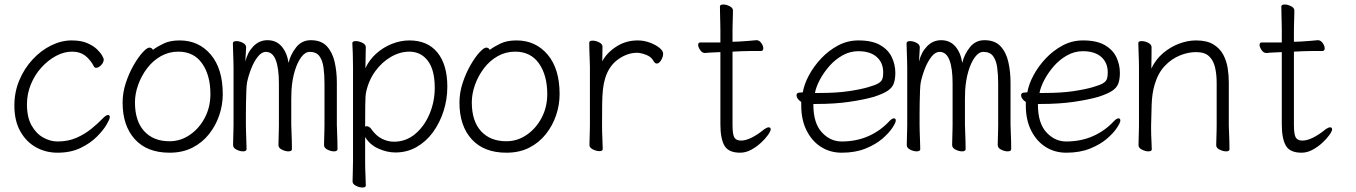

<svg xmlns="http://www.w3.org/2000/svg" viewBox="-20 -664 6040 855"><path d="M469 -142Q469 -134 454.5 -109Q440 -84 411 -55Q382 -26 338.5 -5Q295 16 236 16Q184 16 140.5 -8Q97 -32 70.5 -79Q44 -126 44 -194Q44 -254 66 -306.5Q88 -359 125 -399Q162 -439 207.5 -461.5Q253 -484 299 -484Q341 -484 368.5 -472Q396 -460 412 -444.5Q428 -429 435 -416Q442 -403 442 -400Q442 -386 430.5 -374Q419 -362 408 -362Q402 -362 399 -367Q382 -399 359 -416.5Q336 -434 301 -434Q265 -434 229.5 -415Q194 -396 164.5 -363.5Q135 -331 117.5 -288.5Q100 -246 100 -199Q100 -142 120.5 -105.5Q141 -69 172.5 -51.5Q204 -34 236 -34Q284 -34 321 -50.5Q358 -67 387.5 -91Q417 -115 440 -139Q453 -152 461 -152Q469 -152 469 -142Z M661 -442Q681 -457 709.5 -470.5Q738 -484 780 -484Q865 -484 918.5 -421Q972 -358 972 -245Q972 -197 956.5 -151Q941 -105 911 -67Q881 -29 837 -6.5Q793 16 735 16Q635 16 580.5 -44Q526 -104 526 -207Q526 -252 540.5 -295.5Q555 -339 575.5 -374.5Q596 -410 615.5 -431Q635 -452 645 -452Q656 -452 661 -442ZM735 -35Q784 -35 825.5 -63.5Q867 -92 892 -139.5Q917 -187 917 -245Q917 -329 880 -381.5Q843 -434 774 -434Q732 -434 696.5 -414Q661 -394 635.5 -360.5Q610 -327 595.5 -287Q581 -247 581 -208Q581 -125 622 -80Q663 -35 735 -35Z M1425 -293Q1425 -332 1420.5 -364Q1416 -396 1402 -414.5Q1388 -433 1359 -433Q1339 -433 1321.5 -409.5Q1304 -386 1292.5 -347.5Q1281 -309 1278 -262Q1277 -249 1277 -223.5Q1277 -198 1277 -172V-108Q1277 -102 1278 -80.5Q1279 -59 1279.5 -35.5Q1280 -12 1280 0Q1280 10 1264 10Q1251 10 1235.5 2.5Q1220 -5 1220 -18Q1220 -26 1220.5 -43Q1221 -60 1221.5 -78.5Q1222 -97 1222 -108V-293Q1222 -360 1208 -396.5Q1194 -433 1164 -433Q1145 -433 1128 -411.5Q1111 -390 1098.5 -358Q1086 -326 1080 -296Q1078 -285 1077 -260.5Q1076 -236 1075.5 -207.5Q1075 -179 1075 -155V-108Q1075 -102 1075.5 -80.5Q1076 -59 1077 -35.5Q1078 -12 1078 0Q1078 10 1062 10Q1049 10 1033.5 2.5Q1018 -5 1018 -18Q1018 -26 1018.5 -45Q1019 -64 1019.5 -82.5Q1020 -101 1020 -108V-359Q1020 -369 1019.5 -391Q1019 -413 1018 -436.5Q1017 -460 1017 -471Q1017 -481 1033 -481Q1046 -481 1061 -473.5Q1076 -466 1076 -453Q1076 -441 1074.5 -425Q1073 -409 1073 -390Q1081 -429 1107.5 -457Q1134 -485 1171 -485Q1210 -485 1234 -457.5Q1258 -430 1265 -384Q1274 -422 1299 -453.5Q1324 -485 1364 -485Q1411 -485 1436 -457.5Q1461 -430 1470.5 -387Q1480 -344 1480 -297V-108Q1480 -102 1481 -80.5Q1482 -59 1482.5 -35.5Q1483 -12 1483 0Q1483 10 1467 10Q1454 10 1438.5 2.5Q1423 -5 1423 -18Q1423 -26 1423.5 -43Q1424 -60 1424.5 -78.5Q1425 -97 1425 -108Z M1552 -368Q1552 -399 1551 -427Q1550 -455 1549 -472Q1549 -481 1564 -481Q1578 -481 1593.5 -473.5Q1609 -466 1609 -454Q1609 -448 1608.5 -433Q1608 -418 1608 -401Q1608 -384 1607.5 -372Q1607 -360 1607 -360Q1624 -397 1655 -425Q1686 -453 1725 -468.5Q1764 -484 1803 -484Q1884 -484 1928 -430Q1972 -376 1972 -278Q1972 -221 1955 -168.5Q1938 -116 1907.5 -74.5Q1877 -33 1834.5 -9Q1792 15 1741 15Q1703 15 1664.5 -2.5Q1626 -20 1606 -54V56Q1606 87 1607.5 116Q1609 145 1609 162Q1609 171 1594 171Q1581 171 1565.5 163.5Q1550 156 1550 144Q1550 132 1551 106.5Q1552 81 1552 55ZM1606 -100Q1610 -102 1613 -102Q1618 -102 1624 -98.5Q1630 -95 1635 -87Q1655 -59 1681 -46Q1707 -33 1734 -33Q1788 -33 1829 -67.5Q1870 -102 1893 -157Q1916 -212 1916 -273Q1916 -353 1885 -393.5Q1854 -434 1803 -434Q1761 -434 1720.5 -410.5Q1680 -387 1650.5 -346Q1621 -305 1610 -252Q1607 -239 1606.5 -195Q1606 -151 1606 -100Z M2161 -442Q2181 -457 2209.5 -470.5Q2238 -484 2280 -484Q2365 -484 2418.5 -421Q2472 -358 2472 -245Q2472 -197 2456.5 -151Q2441 -105 2411 -67Q2381 -29 2337 -6.5Q2293 16 2235 16Q2135 16 2080.5 -44Q2026 -104 2026 -207Q2026 -252 2040.5 -295.5Q2055 -339 2075.5 -374.5Q2096 -410 2115.5 -431Q2135 -452 2145 -452Q2156 -452 2161 -442ZM2235 -35Q2284 -35 2325.5 -63.5Q2367 -92 2392 -139.5Q2417 -187 2417 -245Q2417 -329 2380 -381.5Q2343 -434 2274 -434Q2232 -434 2196.5 -414Q2161 -394 2135.5 -360.5Q2110 -327 2095.5 -287Q2081 -247 2081 -208Q2081 -125 2122 -80Q2163 -35 2235 -35Z M2607 -367Q2607 -377 2606 -398Q2605 -419 2604.5 -441Q2604 -463 2604 -474Q2604 -483 2619 -483Q2633 -483 2648 -475.5Q2663 -468 2663 -456Q2663 -444 2662.5 -426.5Q2662 -409 2662 -391Q2682 -429 2724.5 -456.5Q2767 -484 2820 -484Q2847 -484 2873 -474.5Q2899 -465 2916 -451.5Q2933 -438 2933 -425Q2933 -411 2924 -396Q2915 -381 2905 -381Q2897 -381 2891 -391Q2881 -411 2857 -420Q2833 -429 2817 -429Q2774 -429 2733 -400Q2692 -371 2675 -316Q2668 -293 2665 -266Q2662 -239 2661.5 -201Q2661 -163 2661 -106Q2661 -75 2662.5 -46Q2664 -17 2664 0Q2664 9 2649 9Q2636 9 2620.5 1.5Q2605 -6 2605 -18Q2605 -26 2605.5 -44.5Q2606 -63 2606.5 -81Q2607 -99 2607 -106Z M3384 -89Q3396 -97 3403 -97Q3412 -97 3412 -88Q3412 -80 3400 -63Q3388 -46 3368.5 -28Q3349 -10 3325 3Q3301 16 3276 16Q3224 16 3206 -15.5Q3188 -47 3188 -110V-432Q3177 -431 3157 -430.5Q3137 -430 3120 -428H3119Q3107 -428 3098 -441Q3089 -454 3089 -464Q3089 -475 3099 -475H3188V-528Q3188 -538 3187.5 -559Q3187 -580 3186.5 -602Q3186 -624 3186 -635Q3186 -644 3201 -644Q3214 -644 3229 -636.5Q3244 -629 3244 -617Q3244 -609 3243.5 -592.5Q3243 -576 3242.5 -558Q3242 -540 3242 -528V-478L3272 -479Q3290 -480 3314 -482Q3338 -484 3348 -485H3349Q3361 -485 3370 -472.5Q3379 -460 3379 -449Q3379 -437 3369 -437Q3359 -437 3331 -437Q3303 -437 3283 -436L3242 -434V-108Q3242 -66 3250 -52Q3258 -38 3280 -38Q3301 -38 3327 -51Q3353 -64 3379 -85Z M3602 -201V-198Q3602 -116 3639.5 -75Q3677 -34 3728 -34Q3793 -34 3846.5 -57.5Q3900 -81 3940 -124Q3952 -137 3961 -137Q3969 -137 3969 -127Q3969 -118 3954 -95Q3939 -72 3909.5 -46.5Q3880 -21 3834.5 -2.5Q3789 16 3728 16Q3677 16 3636.5 -9.5Q3596 -35 3572 -82.5Q3548 -130 3548 -195V-210Q3527 -224 3527 -240Q3527 -252 3544 -252Q3546 -252 3550.5 -252.5Q3555 -253 3555 -253Q3561 -289 3582.5 -329Q3604 -369 3637 -404Q3670 -439 3712 -461.5Q3754 -484 3803 -484Q3864 -484 3900 -463Q3936 -442 3951.5 -409Q3967 -376 3967 -340Q3967 -311 3960 -292Q3953 -273 3932.5 -259.5Q3912 -246 3872 -233Q3827 -220 3762 -210.5Q3697 -201 3614 -201ZM3630 -250Q3706 -250 3759.5 -258Q3813 -266 3847 -276Q3878 -285 3891.5 -293Q3905 -301 3909 -312Q3913 -323 3913 -341Q3913 -385 3884 -410.5Q3855 -436 3802 -436Q3765 -436 3732 -417.5Q3699 -399 3673.5 -370Q3648 -341 3631 -309Q3614 -277 3609 -250Z M4425 -293Q4425 -332 4420.5 -364Q4416 -396 4402 -414.5Q4388 -433 4359 -433Q4339 -433 4321.5 -409.5Q4304 -386 4292.5 -347.5Q4281 -309 4278 -262Q4277 -249 4277 -223.5Q4277 -198 4277 -172V-108Q4277 -102 4278 -80.5Q4279 -59 4279.5 -35.5Q4280 -12 4280 0Q4280 10 4264 10Q4251 10 4235.5 2.5Q4220 -5 4220 -18Q4220 -26 4220.5 -43Q4221 -60 4221.5 -78.5Q4222 -97 4222 -108V-293Q4222 -360 4208 -396.5Q4194 -433 4164 -433Q4145 -433 4128 -411.5Q4111 -390 4098.5 -358Q4086 -326 4080 -296Q4078 -285 4077 -260.5Q4076 -236 4075.5 -207.5Q4075 -179 4075 -155V-108Q4075 -102 4075.5 -80.5Q4076 -59 4077 -35.5Q4078 -12 4078 0Q4078 10 4062 10Q4049 10 4033.5 2.5Q4018 -5 4018 -18Q4018 -26 4018.5 -45Q4019 -64 4019.5 -82.5Q4020 -101 4020 -108V-359Q4020 -369 4019.5 -391Q4019 -413 4018 -436.5Q4017 -460 4017 -471Q4017 -481 4033 -481Q4046 -481 4061 -473.5Q4076 -466 4076 -453Q4076 -441 4074.5 -425Q4073 -409 4073 -390Q4081 -429 4107.5 -457Q4134 -485 4171 -485Q4210 -485 4234 -457.5Q4258 -430 4265 -384Q4274 -422 4299 -453.5Q4324 -485 4364 -485Q4411 -485 4436 -457.5Q4461 -430 4470.5 -387Q4480 -344 4480 -297V-108Q4480 -102 4481 -80.5Q4482 -59 4482.5 -35.5Q4483 -12 4483 0Q4483 10 4467 10Q4454 10 4438.5 2.5Q4423 -5 4423 -18Q4423 -26 4423.5 -43Q4424 -60 4424.5 -78.5Q4425 -97 4425 -108Z M4602 -201V-198Q4602 -116 4639.5 -75Q4677 -34 4728 -34Q4793 -34 4846.5 -57.5Q4900 -81 4940 -124Q4952 -137 4961 -137Q4969 -137 4969 -127Q4969 -118 4954 -95Q4939 -72 4909.5 -46.5Q4880 -21 4834.5 -2.5Q4789 16 4728 16Q4677 16 4636.5 -9.5Q4596 -35 4572 -82.5Q4548 -130 4548 -195V-210Q4527 -224 4527 -240Q4527 -252 4544 -252Q4546 -252 4550.5 -252.5Q4555 -253 4555 -253Q4561 -289 4582.5 -329Q4604 -369 4637 -404Q4670 -439 4712 -461.5Q4754 -484 4803 -484Q4864 -484 4900 -463Q4936 -442 4951.5 -409Q4967 -376 4967 -340Q4967 -311 4960 -292Q4953 -273 4932.5 -259.5Q4912 -246 4872 -233Q4827 -220 4762 -210.5Q4697 -201 4614 -201ZM4630 -250Q4706 -250 4759.5 -258Q4813 -266 4847 -276Q4878 -285 4891.5 -293Q4905 -301 4909 -312Q4913 -323 4913 -341Q4913 -385 4884 -410.5Q4855 -436 4802 -436Q4765 -436 4732 -417.5Q4699 -399 4673.5 -370Q4648 -341 4631 -309Q4614 -277 4609 -250Z M5398 -294Q5398 -334 5390.5 -365Q5383 -396 5363.5 -414Q5344 -432 5306 -432Q5271 -432 5234 -417Q5197 -402 5167 -370.5Q5137 -339 5122 -288Q5110 -248 5108.5 -198.5Q5107 -149 5106 -105V-91Q5106 -63 5107.5 -38.5Q5109 -14 5109 1Q5109 10 5094 10Q5081 10 5065.5 2.5Q5050 -5 5050 -17Q5050 -25 5050.5 -43.5Q5051 -62 5051.5 -80Q5052 -98 5052 -105V-365Q5052 -375 5051.5 -396Q5051 -417 5050 -439Q5049 -461 5049 -472Q5049 -481 5064 -481Q5078 -481 5093 -473.5Q5108 -466 5108 -454Q5108 -446 5108 -428.5Q5108 -411 5107.5 -392Q5107 -373 5107 -359Q5127 -400 5159.5 -427.5Q5192 -455 5230.5 -469.5Q5269 -484 5306 -484Q5354 -484 5383 -466.5Q5412 -449 5427 -421Q5442 -393 5447 -360.5Q5452 -328 5452 -298V-105Q5452 -99 5453 -78Q5454 -57 5454.5 -34Q5455 -11 5455 1Q5455 10 5440 10Q5427 10 5411.5 2.5Q5396 -5 5396 -17Q5396 -25 5396.5 -41.5Q5397 -58 5397.5 -76Q5398 -94 5398 -105Z M5884 -89Q5896 -97 5903 -97Q5912 -97 5912 -88Q5912 -80 5900 -63Q5888 -46 5868.5 -28Q5849 -10 5825 3Q5801 16 5776 16Q5724 16 5706 -15.5Q5688 -47 5688 -110V-432Q5677 -431 5657 -430.5Q5637 -430 5620 -428H5619Q5607 -428 5598 -441Q5589 -454 5589 -464Q5589 -475 5599 -475H5688V-528Q5688 -538 5687.5 -559Q5687 -580 5686.5 -602Q5686 -624 5686 -635Q5686 -644 5701 -644Q5714 -644 5729 -636.5Q5744 -629 5744 -617Q5744 -609 5743.5 -592.5Q5743 -576 5742.5 -558Q5742 -540 5742 -528V-478L5772 -479Q5790 -480 5814 -482Q5838 -484 5848 -485H5849Q5861 -485 5870 -472.5Q5879 -460 5879 -449Q5879 -437 5869 -437Q5859 -437 5831 -437Q5803 -437 5783 -436L5742 -434V-108Q5742 -66 5750 -52Q5758 -38 5780 -38Q5801 -38 5827 -51Q5853 -64 5879 -85Z"/></svg>

Font: Moon Stars Kai HW Light
Style: Regular
Weight: 300
Designer: GuiWonder
Version: Version 1.101